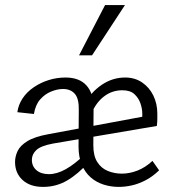

<svg xmlns="http://www.w3.org/2000/svg" viewBox="-20 -726 682 753"><path d="M446 7Q415 7 386.5 -2Q358 -11 336 -30Q314 -49 301 -79.5Q288 -110 288 -152L289 -294Q290 -339 273.5 -358Q257 -377 227 -377Q205 -377 180.5 -367Q156 -357 137.5 -336Q119 -315 113 -279L48 -286Q52 -315 68.5 -340Q85 -365 112 -383.5Q139 -402 171 -412Q203 -422 237 -422Q291 -422 319 -391Q347 -360 347 -302L346 -156Q346 -115 361.5 -90.5Q377 -66 403 -55.5Q429 -45 458 -45Q488 -45 519 -57Q550 -69 578 -95L604 -58Q578 -33 551 -19Q524 -5 497.5 1Q471 7 446 7ZM149 7Q98 7 68.5 -20Q39 -47 39 -91Q39 -112 49 -133.5Q59 -155 87.5 -172.5Q116 -190 171 -200L586 -277L595 -232L188 -163Q140 -154 122.5 -137.5Q105 -121 105 -99Q105 -74 123 -58.5Q141 -43 172 -43Q203 -43 238 -62.5Q273 -82 312 -120L328 -90Q286 -43 243 -18Q200 7 149 7ZM538 -232V-281Q538 -299 531 -320Q524 -341 507.5 -356.5Q491 -372 460 -372Q419 -372 387.5 -347.5Q356 -323 339 -281L309 -315Q336 -364 378.5 -393Q421 -422 471 -422Q509 -422 537.5 -402.5Q566 -383 581.5 -351Q597 -319 597 -281Q597 -273 597 -259.5Q597 -246 595 -232ZM290 -509 392 -706H470L341 -509Z"/></svg>

Font: Ysabeau Office
Style: Regular
Weight: 400
Designer: Christian Thalmann (Catharsis Fonts)
Version: Version 2.001;gftools[0.9.30]; featfreeze: tnum,lnum,ss02